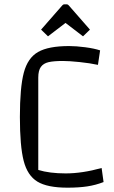

<svg xmlns="http://www.w3.org/2000/svg" viewBox="-20 -853 525 888"><path d="M292 15Q199 15 153 -13Q107 -41 89.5 -109Q72 -177 72 -312Q72 -448 90 -516.5Q108 -585 156 -612.5Q204 -640 300 -640Q332 -640 374 -634.5Q416 -629 443 -620L433 -553Q396 -561 348 -566Q300 -571 271 -571Q228 -571 204.5 -565.5Q181 -560 169 -543.5Q157 -527 157 -494V-67Q209 -51 284 -51Q360 -51 450 -76L459 -11Q423 3 384 9Q345 15 292 15ZM170 -716 268 -828Q272 -833 277 -833H289Q294 -833 298 -828L396 -716L364 -685L283 -747L202 -685Z"/></svg>

Font: Changa Light
Style: Regular
Weight: 300
Designer: Eduardo Rodriguez Tunni
Foundry: Eduardo Rodriguez Tunni
Version: Version 2.002; ttfautohint (v1.5) -l 8 -r 50 -G 110 -x 14 -H